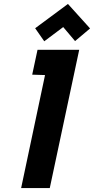

<svg xmlns="http://www.w3.org/2000/svg" viewBox="-20 -952 476 972"><path d="M436 -808 324 -932 158 -809 204 -743 300 -815 360 -744ZM143 -574 208 -572 87 0H232L381 -700H170Z"/></svg>

Font: Advent Pro ExtraBold
Style: Italic
Weight: 800
Italic angle: -12°
Version: Version 3.000